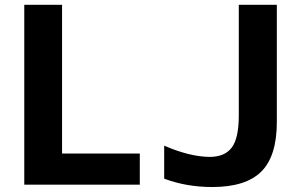

<svg xmlns="http://www.w3.org/2000/svg" viewBox="-20 -752 1220 784"><path d="M233.4 -732.4V-125H550.8V2H79.1V-732.4ZM650.4 -22.5V-157.2Q753.9 -112.3 835.9 -111.3Q897.5 -111.3 926.3 -149.4Q955.1 -187.5 955.1 -281.2V-732.4H1110.4V-253.9Q1110.4 -114.3 1046.9 -51.3Q983.4 11.7 846.7 11.7Q741.2 11.7 650.4 -22.5Z"/></svg>

Font: Nasu
Style: Bold
Weight: 700
Designer: Ryoko NISHIZUKA (kana &amp; ideographs); Paul D. Hunt (Latin, Greek &amp; Cyrillic); Wenlong ZHANG (bopomofo); Sandoll C
Version: Version 2014.1215